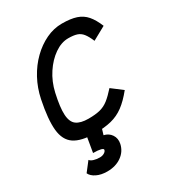

<svg xmlns="http://www.w3.org/2000/svg" viewBox="-205 -751 1011 1111"><g transform="rotate(-30 300.0 -195.5)"><path d="M434 -171 505 -117Q464 -66 425.5 -37.5Q387 -9 341 2.5Q295 14 230 14Q140 14 94 -17Q48 -48 41 -119.5Q34 -191 59 -313Q73 -381 104.5 -439Q136 -497 180 -540Q224 -583 275.5 -607.5Q327 -632 382 -632Q440 -632 477.5 -619.5Q515 -607 540 -578Q565 -549 585 -500L496 -451Q481 -487 465.5 -506.5Q450 -526 428 -533Q406 -540 371 -540Q325 -540 279.5 -508.5Q234 -477 199 -424Q164 -371 149 -305Q129 -216 132 -166.5Q135 -117 162 -97.5Q189 -78 241 -78Q289 -78 319.5 -86Q350 -94 375.5 -114Q401 -134 434 -171ZM183 241Q142 241 112.5 226.5Q83 212 73 190L121 128Q128 138 146 143.5Q164 149 186 149Q203 149 215.5 141.5Q228 134 230 124Q232 116 214.5 111.5Q197 107 164 107L183 -5H284L268 48Q300 55 317 80.5Q334 106 327 140Q317 186 278 213.5Q239 241 183 241Z"/></g></svg>

Font: Victor Mono Thin
Style: Italic
Weight: 100
Italic angle: -12°
Monospace: yes
Designer: Rune Bjørnerås
Version: Version 1.561;gftools[0.9.30]